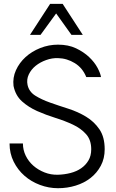

<svg xmlns="http://www.w3.org/2000/svg" viewBox="-20 -957 604 1001"><path d="M455.6 -178.8Q455.6 -227.8 428.5 -257.8Q401.5 -287.9 360.1 -307.3Q318.7 -326.8 268.7 -342.4Q218.7 -358.1 173.7 -378Q128.8 -398 94.7 -428.5Q60.6 -459.1 50.5 -509.1Q45.5 -552 63.1 -590.9Q80.8 -629.8 113.1 -659.3Q145.5 -688.9 189.9 -706.6Q234.3 -724.2 282.3 -724.2Q336.4 -724.2 376.5 -705.1Q416.7 -685.9 444.7 -659.3Q472.7 -632.8 488.1 -604Q503.5 -575.3 506.6 -555.1H429.8Q410.6 -603 369.7 -628Q328.8 -653 282.3 -654Q251.5 -655.1 220.5 -643.9Q189.4 -632.8 165.9 -613.9Q142.4 -594.9 130.1 -568.9Q117.7 -542.9 123.7 -514.1Q131.3 -478.8 163.9 -458.3Q196.5 -437.9 241.4 -422Q286.4 -406.1 336.4 -390.2Q386.4 -374.2 428.5 -348.7Q470.7 -323.2 498.2 -283.1Q525.8 -242.9 525.8 -178.8Q525.8 -130.8 505.6 -92.9Q485.4 -55.1 452 -29Q418.7 -3 374.7 10.6Q330.8 24.2 282.3 24.2Q234.3 24.2 188.4 7.1Q142.4 -10.1 107.6 -40.7Q72.7 -71.2 51.3 -114.1Q29.8 -157.1 29.8 -209.1H99.5Q99.5 -175.3 114.1 -145.2Q128.8 -115.2 153.8 -93.2Q178.8 -71.2 212.1 -58.1Q245.5 -44.9 282.3 -46Q316.7 -47 347.7 -55.1Q378.8 -63.1 402.8 -79.5Q426.8 -96 441.2 -120.5Q455.6 -144.9 455.6 -178.8ZM411.6 -775.3H352.5L272.7 -886.9L191.4 -775.3H136.4L241.4 -936.9H306.6Z"/></svg>

Font: Myanmar KatKuu
Style: Regular
Weight: 400
Designer: Khon Soe Zaw Thu
Foundry: MPUA
Version: Version 1.00 September 13, 2016, initial release